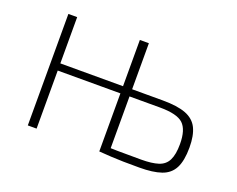

<svg xmlns="http://www.w3.org/2000/svg" viewBox="-85 -628 961 780"><g transform="rotate(20 395.5 -238.0)"><path d="M571 -283Q635 -283 671.5 -269Q708 -255 723.5 -223.5Q739 -192 739 -140Q739 -83 722.5 -51Q706 -19 670 -6.5Q634 6 575 6Q534 6 505 5.5Q476 5 452.5 3.5Q429 2 400 0L411 -29Q428 -28 469.5 -27.5Q511 -27 571 -27Q617 -27 645 -36Q673 -45 685.5 -70Q698 -95 698 -140Q698 -202 671.5 -227Q645 -252 571 -252H411V-283ZM129 -482V0H91V-482ZM409 -282V-251H123V-282ZM439 -482V0H400V-482Z"/></g></svg>

Font: Exo 2 ExtraLight
Style: Regular
Weight: 250
Designer: Natanael Gama
Foundry: Natanael Gama
Version: Version 2.010